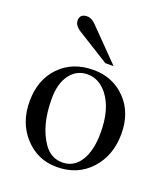

<svg xmlns="http://www.w3.org/2000/svg" viewBox="-128 -768 756 869"><g transform="rotate(20 250.0 -334.0)"><path d="M332 -507H292L138 -603Q108 -622 108 -646Q108 -678 144 -678Q165 -678 187 -655ZM470 -231Q470 -126 407.5 -58Q345 10 245 10Q153 10 91 -57.5Q29 -125 29 -228Q29 -332 91 -396Q153 -460 254 -460Q347 -460 408.5 -396.5Q470 -333 470 -231ZM380 -204Q380 -318 330 -382Q290 -432 235 -432Q183 -432 151 -389.5Q119 -347 119 -273Q119 -145 172 -68Q206 -18 262 -18Q317 -18 348.5 -67.5Q380 -117 380 -204Z"/></g></svg>

Font: STIX Math
Style: Regular
Weight: 400
Designer: MicroPress Inc., with final additions and corrections provided by Coen Hoffman, Elsevier (retired)
Version: Version 1.1.1